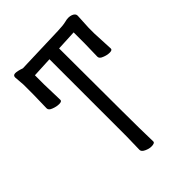

<svg xmlns="http://www.w3.org/2000/svg" viewBox="-207 -804 915 915"><g transform="rotate(-45 250.0 -347.0)"><path d="M217 -627 114 -622V-559L117 -453Q117 -443 99 -443Q81 -443 61 -451Q42 -458 42 -471L44 -560V-630L40 -681Q40 -695 54 -695.5Q68 -696 97 -686H100L126 -687L341 -694Q377 -695 397 -700Q422 -707 441 -700Q459 -693 459 -679L455 -601V-562L460 -456Q460 -446 442.5 -446Q425 -446 406 -454Q387 -461 387 -474L389 -562V-636L286 -631Q287 -74 289 -46Q290 -17 290 0Q290 11 266 11Q251 11 233 2.5Q215 -6 215 -18L217 -107Z"/></g></svg>

Font: Moon Stars Kai T HW
Style: Regular
Weight: 400
Designer: GuiWonder
Version: Version 1.101